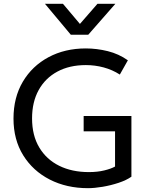

<svg xmlns="http://www.w3.org/2000/svg" viewBox="-20 -968 791 1003"><path d="M440 15Q328 15 240 -30Q152 -75 101.2 -156.8Q50.5 -238.5 50.5 -348.5Q50.5 -458.5 99.2 -541Q148 -623.5 233.5 -669.2Q319 -715 428.5 -715Q485.5 -715 543 -700.8Q600.5 -686.5 648 -653L606 -578.5Q567 -603.5 521.5 -615.8Q476 -628 428.5 -628Q343 -628 279.8 -594Q216.5 -560 182 -497.5Q147.5 -435 147.5 -349.5Q147.5 -260.5 185 -197.8Q222.5 -135 289.2 -102Q356 -69 444 -69Q489.5 -69 525 -77.8Q560.5 -86.5 581 -98V-282H417V-362H666.5V-45Q640.5 -26.5 599.8 -13Q559 0.5 516 7.8Q473 15 440 15ZM350 -786.5 215 -948H309L397.5 -843L489 -948H582.5L441 -786.5Z"/></svg>

Font: Geologica Light
Style: Regular
Weight: 300
Designer: Sindre Bremnes, Frode Helland
Foundry: Monokrom Skriftforlag AS
Version: Version 1.010; ttfautohint (v1.8.4.7-5d5b);gftools[0.9.28]